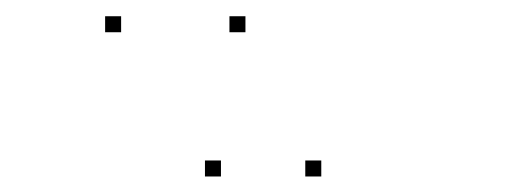

<svg xmlns="http://www.w3.org/2000/svg" viewBox="-20 -848 660 240"><path d="M286.8 -807.7V-827.7H266.8V-807.7ZM131.4 -807.7V-827.7H111.4V-807.7ZM256.2 -627.4V-647.4H236.2V-627.4ZM381.6 -627.4V-647.4H361.6V-627.4Z"/></svg>

Font: Monaspace Neon Dots Var
Style: Regular
Weight: 400
Designer: Riley Cran and the Lettermatic Team
Version: Version 1.100 (Monaspace Neon Dots)